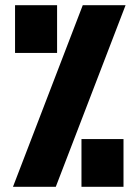

<svg xmlns="http://www.w3.org/2000/svg" viewBox="-20 -720 534 740"><path d="M30 0 299 -700H464L195 0ZM294 0V-184H456V0ZM38 -516V-700H200V-516Z"/></svg>

Font: Tektur Condensed ExtraBold
Style: Regular
Weight: 800
Width: 3
Designer: Adam Jagosz
Foundry: Adam Jagosz
Version: Version 1.005;gftools[0.9.30]